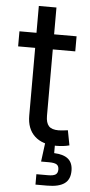

<svg xmlns="http://www.w3.org/2000/svg" viewBox="-59 -705 442 943"><g transform="rotate(5 162.0 -233.5)"><path d="M291 -539.1V-464.8H9.3V-539.1ZM93.3 -671.4H180.2V-137.7Q180.2 -103 194.6 -87.2Q209 -71.3 243.2 -71.3Q252 -71.3 264.9 -72.8Q277.8 -74.2 288.6 -75.7L302.7 -2.4Q289.1 1.5 272.2 3.4Q255.4 5.4 239.3 5.4Q169.4 5.4 131.3 -30.3Q93.3 -65.9 93.3 -130.9ZM153.3 204.1V152.8H210.4Q236.8 152.8 247.8 145.5Q258.8 138.2 258.8 120.6Q258.8 103 247.8 95.9Q236.8 88.9 210.4 88.9H170.9L185.5 -23.4H231.4V0V42Q278.3 43.9 301 63.2Q323.7 82.5 323.7 121.1Q323.7 164.1 295.9 184.1Q268.1 204.1 210.9 204.1Z"/></g></svg>

Font: Inter 18pt
Style: Regular
Weight: 400
Designer: Rasmus Andersson
Foundry: rsms
Version: Version 4.001;git-66647c0bb